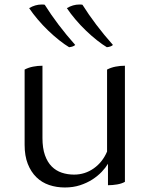

<svg xmlns="http://www.w3.org/2000/svg" viewBox="-20 -813 664 850"><path d="M308 -40Q356 -40 395 -67.5Q434 -95 454 -142V-505Q471 -514 491.5 -518Q512 -522 533 -522V-8Q519 0 498.5 3.5Q478 7 458 7V-88Q448 -71 430.5 -52.5Q413 -34 389 -18.5Q365 -3 334.5 7Q304 17 267 17Q230 17 197.5 6Q165 -5 141 -28.5Q117 -52 103 -87.5Q89 -123 89 -172V-505Q106 -514 126.5 -518Q147 -522 168 -522V-202Q168 -157 179 -126Q190 -95 209 -76Q228 -57 253.5 -48.5Q279 -40 308 -40ZM109 -777Q136 -793 164 -793Q167 -793 171 -793Q175 -793 178 -792Q205 -749 239 -704Q273 -659 313 -614Q305 -606 286 -604Q266 -616 242 -635Q218 -654 193.5 -677.5Q169 -701 147 -727Q125 -753 109 -777ZM276 -777Q303 -793 331 -793Q334 -793 338 -793Q342 -793 345 -792Q372 -749 406 -704Q440 -659 480 -614Q472 -606 453 -604Q433 -616 409 -635Q385 -654 360.5 -677.5Q336 -701 314 -727Q292 -753 276 -777Z"/></svg>

Font: Gotu
Style: Regular
Weight: 400
Designer: Sarang Kulkarni & Kailash Malviya
Foundry: Ek Type
Version: Version 2.320;hotconv 1.0.109;makeotfexe 2.5.65596; ttfautoh